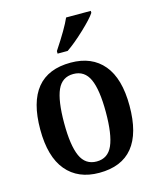

<svg xmlns="http://www.w3.org/2000/svg" viewBox="-116 -848 774 939"><g transform="rotate(-15 271.5 -378.0)"><path d="M45 -269Q45 -547 273 -547Q380 -547 438.5 -477Q497 -407 497 -269Q497 10 270 10Q163 10 104 -60.5Q45 -131 45 -269ZM377 -269Q377 -382 352.5 -436Q328 -490 271 -490Q214 -490 190 -436.5Q166 -383 166 -269Q166 -156 190.5 -101.5Q215 -47 272 -47Q329 -47 353 -101.5Q377 -156 377 -269ZM223 -619Q288 -717 309 -766H434V-756Q417 -730 366 -682Q315 -634 274 -606H223Z"/></g></svg>

Font: Noto Serif NarrowSemiBold
Style: Regular
Weight: 600
Width: 4
Designer: Monotype Design Team
Foundry: Monotype Imaging Inc.
Version: Version 1.001